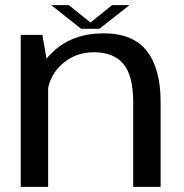

<svg xmlns="http://www.w3.org/2000/svg" viewBox="-20 -726 714 746"><path d="M60.5 0H167V-463.5L144.5 -590.5H60.5ZM497.5 0H604V-331Q604 -459 550.5 -527.8Q497 -596.5 382 -596.5Q263 -596.5 187.2 -526Q111.5 -455.5 111.5 -379.5L163 -343Q163 -421.5 216 -472.2Q269 -523 345 -523Q420.5 -523 459 -478Q497.5 -433 497.5 -328.5ZM295.5 -614H366L483 -706H415.5L331.5 -638.5L247.5 -706H179Z"/></svg>

Font: Anybody SemiExpanded
Style: Regular
Weight: 400
Width: 6
Designer: Tyler Finck
Foundry: Etcetera Type Company
Version: Version 1.113;gftools[0.9.25]